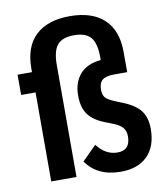

<svg xmlns="http://www.w3.org/2000/svg" viewBox="-85 -823 783 905"><g transform="rotate(-10 306.5 -370.0)"><path d="M594 -163Q594 -79 548.5 -33.5Q503 12 421 12Q309 12 255 -66L323 -134Q364 -80 421 -80Q482 -80 482 -147Q482 -173 467.5 -189.5Q453 -206 418 -219L390 -230Q336 -250 310 -283.5Q284 -317 284 -376Q284 -439 318 -478Q352 -517 418 -523V-536Q418 -603 394 -631.5Q370 -660 314 -660Q258 -660 234 -631.5Q210 -603 210 -536V0H89V-426H20V-523H89V-540Q89 -645 146.5 -698.5Q204 -752 310 -752Q416 -752 473.5 -698.5Q531 -645 531 -540V-445H469Q429 -445 412 -431Q395 -417 395 -385Q395 -359 407 -346Q419 -333 454 -319L481 -308Q541 -285 567.5 -252Q594 -219 594 -163Z"/></g></svg>

Font: IBM Plex Sans Cond SmBld
Style: Regular
Weight: 600
Width: 3
Designer: Mike Abbink, Paul van der Laan, Pieter van Rosmalen
Foundry: Bold Monday
Version: Version 1.3